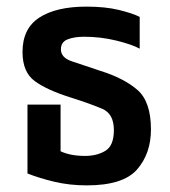

<svg xmlns="http://www.w3.org/2000/svg" viewBox="-20 -548 514 580"><path d="M242 12Q352 12 394 -36Q436 -84 436 -157Q436 -241 395 -276.5Q354 -312 283 -334Q229 -352 196.5 -363Q164 -374 164 -399Q164 -421 184 -429Q204 -437 234 -437Q284 -437 331 -425.5Q378 -414 402 -401V-497Q380 -508 339 -518Q298 -528 241 -528Q150 -528 99 -495Q48 -462 48 -391Q48 -330 85 -303Q122 -276 192 -254Q255 -234 289.5 -219Q324 -204 324 -155Q324 -108 298.5 -92.5Q273 -77 237 -77Q193 -77 163 -91V-232H63V-24Q98 -10 144 1Q190 12 242 12Z"/></svg>

Font: Noto Sans Thai UI Condensed Semi
Style: Regular
Weight: 600
Width: 3
Designer: Monotype Design Team
Foundry: Monotype Imaging Inc.
Version: Version 1.901